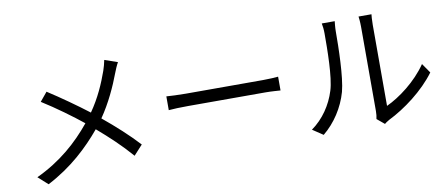

<svg xmlns="http://www.w3.org/2000/svg" viewBox="-69 -1038 3138 1345"><g transform="rotate(-10 1500.0 -365.0)"><path d="M281 -611 229 -548C325 -488 437 -406 511 -346C412 -225 289 -114 114 -32L183 30C357 -60 481 -179 575 -292C661 -218 737 -147 811 -62L874 -131C803 -208 717 -286 627 -360C694 -457 744 -567 777 -655C785 -676 799 -710 810 -728L718 -760C714 -738 705 -706 698 -686C668 -601 627 -506 562 -413C483 -474 367 -556 281 -611Z M1102 -433V-335C1133 -338 1186 -340 1241 -340C1316 -340 1715 -340 1790 -340C1835 -340 1877 -336 1897 -335V-433C1875 -431 1839 -428 1789 -428C1715 -428 1315 -428 1241 -428C1185 -428 1132 -431 1102 -433Z M2524 -21 2577 23C2584 17 2595 9 2611 0C2727 -57 2866 -160 2952 -277L2905 -345C2828 -232 2705 -141 2613 -99C2613 -130 2613 -613 2613 -676C2613 -714 2616 -742 2617 -750H2525C2526 -742 2530 -714 2530 -676C2530 -613 2530 -123 2530 -77C2530 -57 2528 -37 2524 -21ZM2066 -26 2141 24C2225 -45 2289 -143 2319 -250C2346 -350 2350 -564 2350 -675C2350 -705 2354 -735 2355 -747H2263C2267 -726 2270 -704 2270 -674C2270 -563 2269 -363 2240 -272C2210 -175 2150 -86 2066 -26Z"/></g></svg>

Font: GenYoGothic2 TW R
Style: Regular
Weight: 400
Version: Version 2.100;PS 2.1;hotconv 16.6.51;makeotf.lib2.5.65220 DE